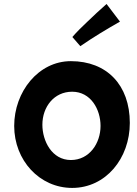

<svg xmlns="http://www.w3.org/2000/svg" viewBox="-20 -986 678 951"><path d="M189.9 -368.2C189.9 -456.5 247.6 -531.7 337.4 -531.7C429.7 -531.7 478 -444.3 478 -362.3C478 -276.4 422.9 -193.4 331.1 -193.4C236.8 -193.4 189.9 -288.1 189.9 -368.2ZM50.3 -362.3C50.3 -191.9 175.8 -55.2 337.4 -55.2C504.4 -55.2 623 -201.7 623 -377C623 -565.4 508.8 -683.1 331.1 -683.1C169.9 -683.1 50.3 -531.2 50.3 -362.3ZM377.9 -757.3C441.4 -801.3 507.3 -840.8 574.2 -878.9L507.8 -966.3C475.1 -937.5 443.4 -908.2 411.6 -877.4C385.7 -853 360.8 -828.6 338.4 -802.7Z"/></svg>

Font: Luckiest Guy
Style: Regular
Weight: 400
Designer: Astigmatic (AOETI)
Foundry: Astigmatic (AOETI)
Version: Version 1.001